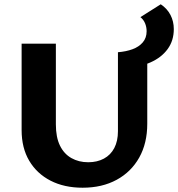

<svg xmlns="http://www.w3.org/2000/svg" viewBox="-20 -862 832 897"><path d="M366 15Q280 15 216 -18Q152 -51 116.5 -111Q81 -171 81 -254V-658H241V-281Q241 -221 260 -182Q279 -143 313.5 -123.5Q348 -104 392 -104Q434 -104 465.5 -121Q497 -138 514 -170.5Q531 -203 531 -249V-618H668V-284Q668 -193 630.5 -126Q593 -59 525 -22Q457 15 366 15ZM566 -545 531 -618Q569 -621 599 -632Q629 -643 647 -664Q665 -685 665 -716Q665 -735 658 -752.5Q651 -770 636 -782L731 -842Q761 -822 776.5 -792Q792 -762 792 -726Q792 -672 763 -632.5Q734 -593 683 -570.5Q632 -548 566 -545Z"/></svg>

Font: Ysabeau Infant ExtraBold
Style: Regular
Weight: 800
Designer: Christian Thalmann (Catharsis Fonts)
Version: Version 2.001;gftools[0.9.30]; featfreeze: ss01,ss02,lnum